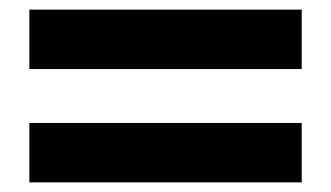

<svg xmlns="http://www.w3.org/2000/svg" viewBox="-20 -534 688 399"><path d="M41 -390.5V-514H607V-390.5ZM41 -155V-278.5H607V-155Z"/></svg>

Font: Geologica ExtraBold
Style: Regular
Weight: 800
Designer: Sindre Bremnes, Frode Helland
Foundry: Monokrom Skriftforlag AS
Version: Version 1.010;gftools[0.9.28]